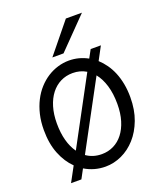

<svg xmlns="http://www.w3.org/2000/svg" viewBox="-180 -1108 1073 1261"><g transform="rotate(-20 356.5 -477.0)"><path d="M141.6 -363.8Q141.6 -296.9 156 -244.1Q170.4 -191.4 197.8 -153.3L445.8 -614.3Q403.8 -639.6 351.6 -639.6Q305.2 -639.6 266.6 -620.4Q228 -601.1 200.2 -565.2Q172.4 -529.3 157 -478.3Q141.6 -427.2 141.6 -363.8ZM559.1 -349.1Q559.1 -421.4 542.2 -477.3Q525.4 -533.2 494.6 -571.3L244.1 -106Q290 -73.2 351.6 -73.2Q396.5 -73.2 434.6 -92Q472.7 -110.8 500.2 -146.2Q527.8 -181.6 543.5 -232.9Q559.1 -284.2 559.1 -349.1ZM588.9 -747.1 539.6 -654.8Q564.9 -631.8 586.2 -601.8Q607.4 -571.8 622.6 -535.2Q637.7 -498.5 646 -454.8Q654.3 -411.1 654.3 -361.3Q654.3 -273.4 628.2 -204.1Q602.1 -134.8 558.8 -86.7Q515.6 -38.6 460.4 -13.2Q405.3 12.2 346.7 12.2Q269 12.2 202.1 -27.8L167.5 36.6H95.2L151.4 -67.4Q103.5 -113.8 75 -185.1Q46.4 -256.3 46.4 -351.6Q46.4 -410.2 58.3 -460.4Q70.3 -510.7 91.6 -552.2Q112.8 -593.8 142.1 -626Q171.4 -658.2 205.8 -680.2Q240.2 -702.1 278.6 -713.6Q316.9 -725.1 356.4 -725.1Q391.1 -725.1 424.1 -716.6Q457 -708 487.3 -691.4L517.6 -747.1ZM545.4 -991.2 340.3 -781.2H262.2L433.1 -991.2Z"/></g></svg>

Font: Andika Am
Style: Regular
Weight: 400
Designer: Victor Gaultney, Annie Olsen, Julie Remington, Don Collingsworth, Eric Hays, Becca Hirsbrunner
Foundry: SIL International
Version: Version 5.000